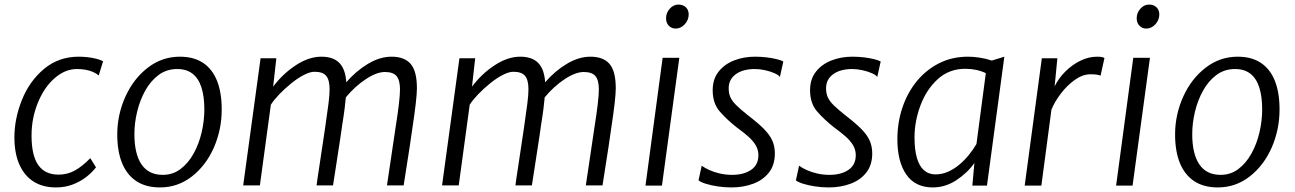

<svg xmlns="http://www.w3.org/2000/svg" viewBox="-20 -812 5667 840"><path d="M225 8Q166.5 8 126 -18.2Q85.5 -44.5 64.2 -93.5Q43 -142.5 43 -211Q43 -292.5 76 -375Q109 -457.5 173 -510.8Q237 -564 324 -564Q343.5 -564 363.5 -561.8Q383.5 -559.5 401 -555Q418.5 -550.5 431 -544L412 -482Q400.5 -491.5 385.5 -497.8Q370.5 -504 353 -507Q335.5 -510 317 -510Q291 -510 266.8 -500.2Q242.5 -490.5 219 -470Q173.5 -430.5 145.8 -362.8Q118 -295 118 -219Q118 -131.5 147.5 -89.8Q177 -48 236 -48Q275 -48 307.5 -66Q340 -84 375 -120L400 -80Q383.5 -58 357.5 -37.8Q331.5 -17.5 298 -4.8Q264.5 8 225 8Z M680 8Q618.5 8 577 -19.2Q535.5 -46.5 514.2 -98.2Q493 -150 493 -224Q493 -310.5 529 -390Q564.5 -468 626.8 -516Q689 -564 767 -564Q827.5 -564 868.2 -537Q909 -510 929.5 -458.5Q950 -407 950 -333Q950 -245.5 916 -167Q881.5 -88.5 819.8 -40.2Q758 8 680 8ZM692 -47Q736.5 -47 770.2 -72.8Q804 -98.5 827.2 -140.5Q850.5 -182.5 862.2 -233Q874 -283.5 874 -333Q874 -389.5 861.5 -429Q849 -468.5 822.8 -489.2Q796.5 -510 755 -510Q709 -510 674 -484Q639 -458 615.5 -415.8Q592 -373.5 580 -323.5Q568 -273.5 568 -225Q568 -139 599 -93Q630 -47 692 -47Z M1044 -1 1120 -557H1189L1175 -433Q1218 -490 1274.8 -527Q1331.5 -564 1386 -564Q1438 -564 1464.8 -536.5Q1491.5 -509 1495 -452Q1537 -501 1589.5 -532.5Q1642 -564 1693 -564Q1749.5 -564 1776.8 -532.2Q1804 -500.5 1804 -426Q1804 -403.5 1799 -359.5Q1794 -315.5 1784 -250Q1781 -226 1772.2 -168.8Q1763.5 -111.5 1746 -1H1673Q1675 -14 1679.2 -42.8Q1683.5 -71.5 1688.8 -106.8Q1694 -142 1698.8 -174.5Q1703.5 -207 1706.8 -228.2Q1710 -249.5 1710 -250Q1720 -312.5 1725 -355.2Q1730 -398 1730 -421Q1730 -461 1715 -479Q1700 -497 1664 -497Q1627.5 -497 1579.8 -465.2Q1532 -433.5 1493 -386Q1491.5 -368 1487.8 -337.5Q1484 -307 1477 -264Q1476 -256 1474 -242.5L1469 -208.5Q1466 -188.5 1461.5 -159.5Q1457 -130.5 1451 -91.2Q1445 -52 1437 -1H1365L1369.5 -34Q1372.5 -53.5 1376.8 -82Q1381 -110.5 1387.2 -151.5Q1393.5 -192.5 1402 -250Q1412 -319 1417 -357.8Q1422 -396.5 1422 -421Q1422 -462.5 1407 -480.2Q1392 -498 1356 -498Q1336 -498 1308.8 -483.8Q1281.5 -469.5 1253.8 -447Q1226 -424.5 1202.2 -399.8Q1178.5 -375 1165 -354L1117 -1Z M1914 -1 1990 -557H2059L2045 -433Q2088 -490 2144.8 -527Q2201.5 -564 2256 -564Q2308 -564 2334.8 -536.5Q2361.5 -509 2365 -452Q2407 -501 2459.5 -532.5Q2512 -564 2563 -564Q2619.5 -564 2646.8 -532.2Q2674 -500.5 2674 -426Q2674 -403.5 2669 -359.5Q2664 -315.5 2654 -250Q2651 -226 2642.2 -168.8Q2633.5 -111.5 2616 -1H2543Q2545 -14 2549.2 -42.8Q2553.5 -71.5 2558.8 -106.8Q2564 -142 2568.8 -174.5Q2573.5 -207 2576.8 -228.2Q2580 -249.5 2580 -250Q2590 -312.5 2595 -355.2Q2600 -398 2600 -421Q2600 -461 2585 -479Q2570 -497 2534 -497Q2497.5 -497 2449.8 -465.2Q2402 -433.5 2363 -386Q2361.5 -368 2357.8 -337.5Q2354 -307 2347 -264Q2346 -256 2344 -242.5L2339 -208.5Q2336 -188.5 2331.5 -159.5Q2327 -130.5 2321 -91.2Q2315 -52 2307 -1H2235L2239.5 -34Q2242.5 -53.5 2246.8 -82Q2251 -110.5 2257.2 -151.5Q2263.5 -192.5 2272 -250Q2282 -319 2287 -357.8Q2292 -396.5 2292 -421Q2292 -462.5 2277 -480.2Q2262 -498 2226 -498Q2206 -498 2178.8 -483.8Q2151.5 -469.5 2123.8 -447Q2096 -424.5 2072.2 -399.8Q2048.5 -375 2035 -354L1987 -1Z M2804 0 2879 -559H2952L2876 0ZM2936 -687Q2918 -687 2906 -699.5Q2894 -712 2894 -732Q2894 -756 2910.2 -774Q2926.5 -792 2948 -792Q2968.5 -792 2980.8 -780Q2993 -768 2993 -749Q2993 -724.5 2975.8 -705.8Q2958.5 -687 2936 -687Z M3180 8Q3149.5 8 3120 3.5Q3090.5 -1 3068 -8Q3045.5 -15 3036 -23L3050 -87Q3063.5 -77 3084 -67.8Q3104.5 -58.5 3129.8 -52.8Q3155 -47 3183 -47Q3234 -47 3266 -68.8Q3298 -90.5 3298 -133Q3298 -157 3285.8 -177.2Q3273.5 -197.5 3252.2 -216Q3231 -234.5 3204 -254Q3160 -288.5 3129 -324.2Q3098 -360 3098 -417Q3098 -466 3124 -498.8Q3150 -531.5 3192.2 -547.8Q3234.5 -564 3283 -564Q3309.5 -564 3334.2 -561Q3359 -558 3378 -553.2Q3397 -548.5 3407 -543L3392 -475Q3387 -483.5 3369 -491.5Q3351 -499.5 3327.5 -504.8Q3304 -510 3283 -510Q3230 -510 3199 -487.2Q3168 -464.5 3168 -426Q3168 -403 3175.8 -386Q3183.5 -369 3202 -351Q3220.5 -333 3253 -307Q3297 -273.5 3322.5 -247.5Q3348 -221.5 3359 -196.5Q3370 -171.5 3370 -141Q3370 -90 3344 -57Q3318 -24 3274.8 -8Q3231.5 8 3180 8Z M3606 8Q3575.5 8 3546 3.5Q3516.5 -1 3494 -8Q3471.5 -15 3462 -23L3476 -87Q3489.5 -77 3510 -67.8Q3530.5 -58.5 3555.8 -52.8Q3581 -47 3609 -47Q3660 -47 3692 -68.8Q3724 -90.5 3724 -133Q3724 -157 3711.8 -177.2Q3699.5 -197.5 3678.2 -216Q3657 -234.5 3630 -254Q3586 -288.5 3555 -324.2Q3524 -360 3524 -417Q3524 -466 3550 -498.8Q3576 -531.5 3618.2 -547.8Q3660.5 -564 3709 -564Q3735.5 -564 3760.2 -561Q3785 -558 3804 -553.2Q3823 -548.5 3833 -543L3818 -475Q3813 -483.5 3795 -491.5Q3777 -499.5 3753.5 -504.8Q3730 -510 3709 -510Q3656 -510 3625 -487.2Q3594 -464.5 3594 -426Q3594 -403 3601.8 -386Q3609.5 -369 3628 -351Q3646.5 -333 3679 -307Q3723 -273.5 3748.5 -247.5Q3774 -221.5 3785 -196.5Q3796 -171.5 3796 -141Q3796 -90 3770 -57Q3744 -24 3700.8 -8Q3657.5 8 3606 8Z M4061 8Q3984 8 3945 -48.5Q3906 -105 3906 -203Q3906 -275.5 3927.8 -340.5Q3949.5 -405.5 3990.2 -455.8Q4031 -506 4088 -535Q4145 -564 4215 -564Q4238.5 -564 4266.5 -559.8Q4294.5 -555.5 4319 -547L4374 -564L4298 0H4234L4243 -99Q4212.5 -55.5 4164.2 -23.8Q4116 8 4061 8ZM4073 -49Q4101 -49 4127.2 -60.5Q4153.5 -72 4176.8 -91.5Q4200 -111 4219 -134.5Q4238 -158 4252 -182L4293 -492Q4253.5 -511 4203 -511Q4132.5 -511 4083 -466Q4033 -420.5 4007 -350.8Q3981 -281 3981 -211Q3981 -157 3991.5 -121Q4002 -85 4022.5 -67Q4043 -49 4073 -49Z M4463 0 4538 -557H4606L4594 -434Q4610.5 -468.5 4639.8 -498Q4669 -527.5 4705.5 -545.8Q4742 -564 4780 -564Q4804.5 -564 4812 -558L4795 -481Q4788.5 -484 4777.8 -485.5Q4767 -487 4751 -487Q4716.5 -487 4682.2 -462.5Q4648 -438 4620.8 -402Q4593.5 -366 4580 -332L4536 0Z M4863 0 4938 -559H5011L4935 0ZM4995 -687Q4977 -687 4965 -699.5Q4953 -712 4953 -732Q4953 -756 4969.2 -774Q4985.5 -792 5007 -792Q5027.5 -792 5039.8 -780Q5052 -768 5052 -749Q5052 -724.5 5034.8 -705.8Q5017.5 -687 4995 -687Z M5308 8Q5246.5 8 5205 -19.2Q5163.5 -46.5 5142.2 -98.2Q5121 -150 5121 -224Q5121 -310.5 5157 -390Q5192.5 -468 5254.8 -516Q5317 -564 5395 -564Q5455.5 -564 5496.2 -537Q5537 -510 5557.5 -458.5Q5578 -407 5578 -333Q5578 -245.5 5544 -167Q5509.5 -88.5 5447.8 -40.2Q5386 8 5308 8ZM5320 -47Q5364.5 -47 5398.2 -72.8Q5432 -98.5 5455.2 -140.5Q5478.5 -182.5 5490.2 -233Q5502 -283.5 5502 -333Q5502 -389.5 5489.5 -429Q5477 -468.5 5450.8 -489.2Q5424.5 -510 5383 -510Q5337 -510 5302 -484Q5267 -458 5243.5 -415.8Q5220 -373.5 5208 -323.5Q5196 -273.5 5196 -225Q5196 -139 5227 -93Q5258 -47 5320 -47Z"/></svg>

Font: Koeln Type Sans Light
Style: Italic
Weight: 300
Italic angle: -7.5°
Designer: Eben Sorkin
Foundry: Eben Sorkin
Version: Version 2.001